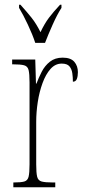

<svg xmlns="http://www.w3.org/2000/svg" viewBox="-20 -786 358 806"><path d="M36 0V-20H37Q68 -20 82 -24Q96 -28 100 -44Q104 -60 104 -96V-440Q104 -476 100 -492Q96 -508 81 -512Q66 -516 34 -516H31V-536H128L131 -435H133Q142 -459 155 -484.5Q168 -510 189.5 -527Q211 -544 243 -544Q277 -544 292 -526.5Q307 -509 307 -483Q307 -466 302.5 -454.5Q298 -443 286 -443Q286 -462 283.5 -479Q281 -496 271.5 -507.5Q262 -519 239 -519Q212 -519 192 -496.5Q172 -474 158.5 -437Q145 -400 138.5 -357.5Q132 -315 132 -274V-96Q132 -60 136 -44Q140 -28 155 -24Q170 -20 201 -20H212V0ZM128 -606Q117 -640 97 -682.5Q77 -725 60 -753V-766H66Q93 -736 112.5 -711.5Q132 -687 150 -651Q167 -687 185.5 -711.5Q204 -736 232 -766H238V-753Q220 -725 201 -682.5Q182 -640 169 -606Z"/></svg>

Font: Noto Serif Tamil ExtraCondensed Thin
Style: Italic
Weight: 100
Width: 2
Italic angle: -12°
Designer: Indian Type Foundry, Tom Grace, and the Monotype Design Team
Foundry: Monotype Imaging Inc.
Version: Version 2.003; ttfautohint (v1.8.4.7-5d5b)